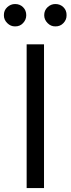

<svg xmlns="http://www.w3.org/2000/svg" viewBox="-47 -952 357 972"><path d="M175.8 -727.5V0H87.9V-727.5ZM29.3 -818.4Q6.8 -817.9 -10.5 -835.2Q-27.8 -852.5 -27.3 -875Q-27.8 -899.4 -10.5 -915.5Q6.8 -931.6 29.3 -931.6Q53.7 -931.6 69.8 -915.5Q85.9 -899.4 85.9 -875Q85.9 -852.5 69.8 -835.2Q53.7 -817.9 29.3 -818.4ZM233.4 -818.4Q210.9 -817.9 193.8 -835.2Q176.8 -852.5 176.8 -875Q176.8 -899.4 193.8 -915.5Q210.9 -931.6 233.4 -931.6Q257.8 -931.6 274.2 -915.5Q290.5 -899.4 290 -875Q290.5 -852.5 274.2 -835.2Q257.8 -817.9 233.4 -818.4Z"/></svg>

Font: Inter V
Style: 
Weight: 400
Designer: Rasmus Andersson
Foundry: rsms
Version: Version 4.000;git-a3f224843